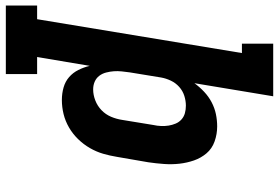

<svg xmlns="http://www.w3.org/2000/svg" viewBox="-208 -602 980 675"><g transform="rotate(90 282.5 -265.0)"><path d="M-35 205V95H13L132 -625H99V-735H284L238 -458Q251 -476 268 -492Q285 -508 305 -518.5Q325 -529 346.5 -533.5Q368 -538 390 -538Q417 -538 442.5 -529Q468 -520 484.5 -500.5Q501 -481 509.5 -456.5Q518 -432 521 -405.5Q524 -379 522 -351Q520 -323 516 -296L497 -186Q493 -161 486 -137Q479 -113 466 -90.5Q453 -68 434.5 -49Q416 -30 393.5 -17Q371 -4 346.5 2Q322 8 297 8Q274 8 253 2Q232 -4 216.5 -17.5Q201 -31 191.5 -50Q182 -69 177 -90Q177 -90 177 -90Q177 -90 177 -90L146 95H206V205ZM260 -102Q279 -102 298.5 -109.5Q318 -117 333 -131.5Q348 -146 356 -165Q364 -184 367 -204L385 -314Q388 -327 388.5 -341Q389 -355 387 -367.5Q385 -380 380 -392Q375 -404 365.5 -412.5Q356 -421 343.5 -424.5Q331 -428 317 -428Q300 -428 282.5 -422.5Q265 -417 251 -404.5Q237 -392 229 -375Q221 -358 218 -341L200 -231Q198 -217 196.5 -202.5Q195 -188 196 -174.5Q197 -161 200.5 -147.5Q204 -134 212 -123.5Q220 -113 232.5 -107.5Q245 -102 260 -102Z"/></g></svg>

Font: Iosevka Curly Slab XBdEx
Style: Italic
Weight: 800
Width: 7
Italic angle: -9°
Monospace: yes
Designer: Belleve Invis
Foundry: Belleve Invis
Version: Version 11.1.0; ttfautohint (v1.8.3)